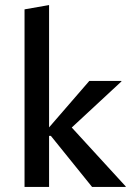

<svg xmlns="http://www.w3.org/2000/svg" viewBox="-20 -739 517 759"><path d="M344 0 181 -202H165V-225L333 -419H460V-417L225 -199L237 -264L477 -2V0ZM77 0V-702L174 -719V0Z"/></svg>

Font: Ysabeau Office SemiBold
Style: Regular
Weight: 600
Designer: Christian Thalmann (Catharsis Fonts)
Version: Version 2.001;gftools[0.9.30]; featfreeze: tnum,lnum,ss02